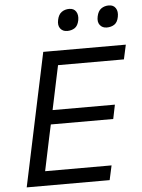

<svg xmlns="http://www.w3.org/2000/svg" viewBox="-61 -978 756 1025"><g transform="rotate(-5 317.0 -465.0)"><path d="M40 0Q52.5 -59 64.2 -114Q76 -169 90 -236L140 -472.5Q154.5 -540.5 166.5 -596.8Q178.5 -653 191 -713H633.5L616.5 -635.5H263.5Q254.5 -594 245.8 -552.2Q237 -510.5 227 -462.5L213.5 -399H547.5L532 -323.5H197.5L181.5 -249Q171.5 -201.5 162.8 -160Q154 -118.5 145.5 -77.5H501.5L484.5 0ZM540.5 -813Q517 -813 503.8 -830Q490.5 -847 497 -876.5Q503 -905 520.2 -917.2Q537.5 -929.5 561 -929.5Q586 -929.5 597.8 -911.2Q609.5 -893 604 -865Q598.5 -835.5 581.2 -824.2Q564 -813 540.5 -813ZM328.5 -813Q304.5 -813 291.5 -830Q278.5 -847 285 -876.5Q291 -905 308.2 -917.2Q325.5 -929.5 349 -929.5Q374 -929.5 385.5 -911.2Q397 -893 392 -865Q386 -835.5 369 -824.2Q352 -813 328.5 -813Z"/></g></svg>

Font: Commissioner
Style: Italic
Weight: 400
Italic angle: -12°
Designer: Kostas Bartsokas
Foundry: Kostas Bartsokas
Version: Version 1.000; ttfautohint (v1.8.3)